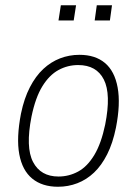

<svg xmlns="http://www.w3.org/2000/svg" viewBox="-20 -704 521 732"><path d="M201 8Q141 8 103 -23Q65 -54 53.5 -116Q42 -178 60 -271Q72 -329 94 -371.5Q116 -414 145 -441Q174 -468 209 -481.5Q244 -495 283 -495Q343 -495 380 -464Q417 -433 428.5 -370.5Q440 -308 422 -217Q410 -158 388.5 -115.5Q367 -73 338.5 -46Q310 -19 275 -5.5Q240 8 201 8ZM203 -31Q243 -31 278 -50Q313 -69 339.5 -113Q366 -157 381 -229Q404 -345 376 -400.5Q348 -456 278 -456Q238 -456 203 -437Q168 -418 141.5 -375Q115 -332 100 -259Q77 -142 106 -86.5Q135 -31 203 -31ZM341 -626 349 -684H407L399 -626ZM203 -626 212 -684H270L261 -626Z"/></svg>

Font: Nunito Sans 10pt Condensed ExtraLight
Style: Italic
Weight: 250
Width: 3
Italic angle: -9°
Designer: Vernon Adams
Foundry: Vernon Adams
Version: Version 3.101;gftools[0.9.27]